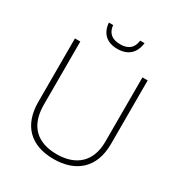

<svg xmlns="http://www.w3.org/2000/svg" viewBox="-209 -1052 1133 1207"><g transform="rotate(30 358.0 -448.5)"><path d="M488 -907H456C450 -854 420 -824 358 -824C297 -824 265 -853 260 -907H229C235 -832 280 -790 357 -790C434 -790 479 -832 488 -907ZM622 -252V-714H584V-246C584 -103 498 -26 358 -26C214 -26 133 -104 133 -255V-714H94V-254C94 -84 189 10 356 10C518 10 622 -80 622 -252Z"/></g></svg>

Font: Noto Sans Malayalam ExtraLight
Style: Regular
Weight: 200
Designer: Jelle Bosma - Monotype Design Team
Foundry: Monotype Imaging Inc.
Version: Version 2.104